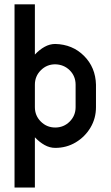

<svg xmlns="http://www.w3.org/2000/svg" viewBox="-20 -676 509 884"><path d="M328.1 -286.1Q328.1 -325.2 301.3 -352.1Q274.4 -378.9 234.4 -379.9Q195.3 -379.9 168 -352.5Q140.6 -325.2 140.6 -286.1V-182.6Q140.6 -143.6 168 -116.2Q195.3 -88.9 234.4 -88.9Q273.4 -88.9 300.8 -116.2Q328.1 -143.6 328.1 -182.6ZM421.9 -286.1V-182.6Q421.9 -130.9 396.5 -88.4Q371.1 -45.9 328.6 -20.5Q286.1 4.9 234.4 4.9Q209 4.9 185.3 -8.3Q161.6 -21.5 140.6 -43.9V187.5H46.9V-656.2H140.6V-424.8Q161.6 -447.3 185.3 -460.4Q209 -473.6 234.4 -473.6Q314 -471.7 366.9 -418.7Q419.9 -365.7 421.9 -286.1Z"/></svg>

Font: Lambda
Style: Regular
Weight: 400
Designer: GGBotNet
Version: 0.22